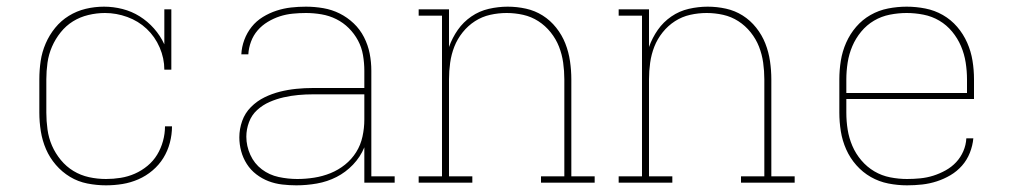

<svg xmlns="http://www.w3.org/2000/svg" viewBox="-20 -548 3040 576"><path d="M298 8Q270 8 242 2.5Q214 -3 190 -17.5Q166 -32 147.5 -53.5Q129 -75 118 -100.5Q107 -126 102.5 -154Q98 -182 98 -210V-310Q98 -338 102 -365Q106 -392 117 -417.5Q128 -443 145.5 -464.5Q163 -486 186.5 -500.5Q210 -515 237 -521.5Q264 -528 292 -528Q320 -528 347.5 -521Q375 -514 399 -499Q423 -484 442 -462.5Q461 -441 473 -415V-520H494V-339H473Q473 -373 459 -405.5Q445 -438 420 -461.5Q395 -485 362 -497Q329 -509 295 -509Q270 -509 245 -503Q220 -497 199 -484Q178 -471 162 -451Q146 -431 136 -408Q126 -385 122.5 -360Q119 -335 119 -310V-210Q119 -185 122.5 -159.5Q126 -134 136 -111Q146 -88 162.5 -68Q179 -48 200.5 -35Q222 -22 247 -16.5Q272 -11 298 -11Q320 -11 342 -14.5Q364 -18 384.5 -27Q405 -36 422.5 -50.5Q440 -65 451.5 -84Q463 -103 469 -125Q475 -147 475 -169H496Q496 -144 489.5 -119.5Q483 -95 470 -74Q457 -53 437.5 -36.5Q418 -20 395 -10Q372 0 347.5 4Q323 8 298 8Z M869 8Q848 8 826.5 5.5Q805 3 785.5 -4.5Q766 -12 749 -25Q732 -38 720.5 -56Q709 -74 703.5 -94.5Q698 -115 698 -136Q698 -161 706.5 -185Q715 -209 733 -227Q751 -245 773.5 -256Q796 -267 820 -273Q844 -279 869 -281.5Q894 -284 919 -284H1073V-336Q1073 -359 1069 -382.5Q1065 -406 1054 -426.5Q1043 -447 1026.5 -463.5Q1010 -480 989 -490.5Q968 -501 944.5 -505Q921 -509 898 -509Q878 -509 858 -507Q838 -505 819.5 -499Q801 -493 783.5 -482.5Q766 -472 753 -457Q740 -442 733 -423Q726 -404 725 -385H704Q705 -407 713 -428.5Q721 -450 735 -467.5Q749 -485 768.5 -497Q788 -509 809.5 -516Q831 -523 853 -525.5Q875 -528 898 -528Q924 -528 950 -523.5Q976 -519 999 -507.5Q1022 -496 1041 -478Q1060 -460 1072 -436.5Q1084 -413 1089 -387.5Q1094 -362 1094 -336V-19H1164V0H1073V-106Q1061 -77 1039 -54Q1017 -31 989.5 -17Q962 -3 931 2.5Q900 8 869 8ZM872 -11Q897 -11 922.5 -15Q948 -19 971.5 -28.5Q995 -38 1015 -54Q1035 -70 1048.5 -91.5Q1062 -113 1067.5 -138.5Q1073 -164 1073 -189V-265H919Q897 -265 875 -263Q853 -261 831 -256Q809 -251 788.5 -242Q768 -233 751.5 -218Q735 -203 727 -181.5Q719 -160 719 -138Q719 -110 731 -83.5Q743 -57 765.5 -40Q788 -23 816 -17Q844 -11 872 -11Z M1236 0V-19H1306V-501H1236V-520H1327V-407Q1337 -435 1353.5 -458.5Q1370 -482 1394 -498.5Q1418 -515 1446.5 -521.5Q1475 -528 1503 -528Q1531 -528 1558 -522Q1585 -516 1608 -501.5Q1631 -487 1648.5 -465Q1666 -443 1676 -417.5Q1686 -392 1690 -364.5Q1694 -337 1694 -310V-19H1764V0H1603V-19H1673V-310Q1673 -335 1669.5 -360Q1666 -385 1657 -408Q1648 -431 1632 -451Q1616 -471 1595 -484.5Q1574 -498 1549.5 -503.5Q1525 -509 1500 -509Q1475 -509 1450.5 -503.5Q1426 -498 1405 -484.5Q1384 -471 1368 -451Q1352 -431 1343 -408Q1334 -385 1330.5 -360Q1327 -335 1327 -310V-19H1397V0Z M1836 0V-19H1906V-501H1836V-520H1927V-407Q1937 -435 1953.5 -458.5Q1970 -482 1994 -498.5Q2018 -515 2046.5 -521.5Q2075 -528 2103 -528Q2131 -528 2158 -522Q2185 -516 2208 -501.5Q2231 -487 2248.5 -465Q2266 -443 2276 -417.5Q2286 -392 2290 -364.5Q2294 -337 2294 -310V-19H2364V0H2203V-19H2273V-310Q2273 -335 2269.5 -360Q2266 -385 2257 -408Q2248 -431 2232 -451Q2216 -471 2195 -484.5Q2174 -498 2149.5 -503.5Q2125 -509 2100 -509Q2075 -509 2050.5 -503.5Q2026 -498 2005 -484.5Q1984 -471 1968 -451Q1952 -431 1943 -408Q1934 -385 1930.5 -360Q1927 -335 1927 -310V-19H1997V0Z M2701 8Q2673 8 2645 2.5Q2617 -3 2592.5 -17Q2568 -31 2549 -52.5Q2530 -74 2518.5 -100Q2507 -126 2502.5 -154Q2498 -182 2498 -210V-310Q2498 -338 2502.5 -366Q2507 -394 2518.5 -420Q2530 -446 2548.5 -467.5Q2567 -489 2591.5 -503Q2616 -517 2644 -522.5Q2672 -528 2700 -528Q2728 -528 2756 -522.5Q2784 -517 2808.5 -503Q2833 -489 2851.5 -467.5Q2870 -446 2881.5 -420Q2893 -394 2897.5 -366Q2902 -338 2902 -310V-251H2519V-210Q2519 -184 2523 -159Q2527 -134 2537 -110.5Q2547 -87 2564 -67Q2581 -47 2603 -34Q2625 -21 2650.5 -16Q2676 -11 2701 -11Q2721 -11 2741 -13Q2761 -15 2780 -21Q2799 -27 2817 -37Q2835 -47 2848.5 -61.5Q2862 -76 2870 -94.5Q2878 -113 2879 -133H2900Q2898 -111 2889.5 -89.5Q2881 -68 2866 -51Q2851 -34 2831.5 -22.5Q2812 -11 2790.5 -4Q2769 3 2746.5 5.5Q2724 8 2701 8ZM2519 -269H2881V-310Q2881 -335 2877 -360.5Q2873 -386 2863 -409.5Q2853 -433 2836.5 -453Q2820 -473 2798 -486Q2776 -499 2750.5 -504Q2725 -509 2700 -509Q2675 -509 2649.5 -504Q2624 -499 2602 -486Q2580 -473 2563.5 -453Q2547 -433 2537 -409.5Q2527 -386 2523 -360.5Q2519 -335 2519 -310Z"/></svg>

Font: Iosevka Etoile Thin
Style: Regular
Weight: 100
Designer: Belleve Invis
Foundry: Belleve Invis
Version: Version 22.1.2; ttfautohint (v1.8.4)